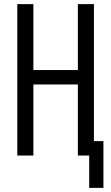

<svg xmlns="http://www.w3.org/2000/svg" viewBox="-20 -755 540 932"><path d="M413 157V0H358V-345H142V0H64V-735H142V-415H358V-735H436V-70H482V157Z"/></svg>

Font: Iosevka Fixed
Style: Regular
Weight: 400
Monospace: yes
Designer: Belleve Invis
Foundry: Belleve Invis
Version: Version 33.2.4